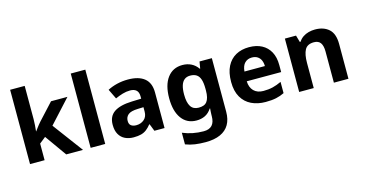

<svg xmlns="http://www.w3.org/2000/svg" viewBox="-96 -1209 3602 1897"><g transform="rotate(-15 1705.0 -260.0)"><path d="M227 -420Q227 -389 224.5 -358.5Q222 -328 219 -297H221Q231 -311 241.5 -325Q252 -339 263 -353Q274 -367 286 -380L439 -546H607L390 -309L620 0H448L291 -221L227 -170V0H78V-760H227Z M847 0H698V-760H847Z M1227 -557Q1337 -557 1395.5 -509.5Q1454 -462 1454 -364V0H1350L1321 -74H1317Q1294 -45 1269.5 -26Q1245 -7 1213.5 1.5Q1182 10 1136 10Q1088 10 1049.5 -8.5Q1011 -27 989 -65.5Q967 -104 967 -163Q967 -250 1028 -291.5Q1089 -333 1211 -337L1306 -340V-364Q1306 -407 1283.5 -427Q1261 -447 1221 -447Q1181 -447 1143 -435.5Q1105 -424 1067 -407L1018 -508Q1062 -531 1115.5 -544Q1169 -557 1227 -557ZM1248 -251Q1176 -249 1148 -225Q1120 -201 1120 -162Q1120 -128 1140 -113.5Q1160 -99 1192 -99Q1240 -99 1273 -127.5Q1306 -156 1306 -208V-253Z M1784 -556Q1834 -556 1874 -536Q1914 -516 1942 -476H1946L1958 -546H2084V1Q2084 79 2053.5 132Q2023 185 1962 212.5Q1901 240 1811 240Q1753 240 1703.5 233Q1654 226 1607 208V89Q1657 110 1710.5 120.5Q1764 131 1820 131Q1878 131 1906.5 100Q1935 69 1935 7V-4Q1935 -21 1936.5 -39Q1938 -57 1939 -71H1935Q1907 -28 1868 -9Q1829 10 1780 10Q1683 10 1628.5 -64.5Q1574 -139 1574 -272Q1574 -406 1630 -481Q1686 -556 1784 -556ZM1831 -435Q1796 -435 1772.5 -416.5Q1749 -398 1737.5 -361.5Q1726 -325 1726 -270Q1726 -188 1752 -147.5Q1778 -107 1833 -107Q1862 -107 1883 -114.5Q1904 -122 1917.5 -139.5Q1931 -157 1938 -185Q1945 -213 1945 -253V-271Q1945 -330 1933 -366Q1921 -402 1896 -418.5Q1871 -435 1831 -435Z M2465 -556Q2541 -556 2595.5 -527Q2650 -498 2680 -443Q2710 -388 2710 -308V-236H2358Q2360 -173 2395.5 -137Q2431 -101 2494 -101Q2547 -101 2590 -111.5Q2633 -122 2679 -144V-29Q2639 -9 2594.5 0.5Q2550 10 2487 10Q2405 10 2342 -20.5Q2279 -51 2243 -113Q2207 -175 2207 -269Q2207 -365 2239.5 -428.5Q2272 -492 2330 -524Q2388 -556 2465 -556ZM2466 -450Q2423 -450 2394.5 -422Q2366 -394 2361 -335H2570Q2570 -368 2558.5 -394Q2547 -420 2524 -435Q2501 -450 2466 -450Z M3141 -556Q3229 -556 3282 -508.5Q3335 -461 3335 -356V0H3186V-319Q3186 -378 3165 -407.5Q3144 -437 3098 -437Q3030 -437 3005 -390.5Q2980 -344 2980 -257V0H2831V-546H2945L2965 -476H2973Q2991 -504 3017 -521.5Q3043 -539 3075 -547.5Q3107 -556 3141 -556Z"/></g></svg>

Font: Noto Sans Sinhala
Style: Regular
Weight: 400
Designer: Jelle Bosma - Monotype Design Team
Foundry: Monotype Imaging Inc.
Version: Version 2.006